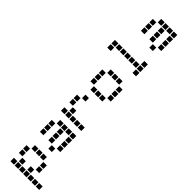

<svg xmlns="http://www.w3.org/2000/svg" viewBox="187 -1863 3226 3226"><g transform="rotate(-45 1800.0 -250.0)"><path d="M10 -491Q9 -491 9 -491Q9 -491 9 -490V-410Q9 -409 9 -409Q9 -409 10 -409H90Q91 -409 91 -409Q91 -409 91 -410V-490Q91 -491 91 -491Q91 -491 90 -491ZM210 -491Q209 -491 209 -491Q209 -491 209 -490V-410Q209 -409 209 -409Q209 -409 210 -409H290Q291 -409 291 -409Q291 -409 291 -410V-490Q291 -491 291 -491Q291 -491 290 -491ZM310 -491Q309 -491 309 -491Q309 -491 309 -490V-410Q309 -409 309 -409Q309 -409 310 -409H390Q391 -409 391 -409Q391 -409 391 -410V-490Q391 -491 391 -491Q391 -491 390 -491ZM10 -391Q9 -391 9 -391Q9 -391 9 -390V-310Q9 -309 9 -309Q9 -309 10 -309H90Q91 -309 91 -309Q91 -309 91 -310V-390Q91 -391 91 -391Q91 -391 90 -391ZM110 -391Q109 -391 109 -391Q109 -391 109 -390V-310Q109 -309 109 -309Q109 -309 110 -309H190Q191 -309 191 -309Q191 -309 191 -310V-390Q191 -391 191 -391Q191 -391 190 -391ZM410 -391Q409 -391 409 -391Q409 -391 409 -390V-310Q409 -309 409 -309Q409 -309 410 -309H490Q491 -309 491 -309Q491 -309 491 -310V-390Q491 -391 491 -391Q491 -391 490 -391ZM10 -291Q9 -291 9 -291Q9 -291 9 -290V-210Q9 -209 9 -209Q9 -209 10 -209H90Q91 -209 91 -209Q91 -209 91 -210V-290Q91 -291 91 -291Q91 -291 90 -291ZM410 -291Q409 -291 409 -291Q409 -291 409 -290V-210Q409 -209 409 -209Q409 -209 410 -209H490Q491 -209 491 -209Q491 -209 491 -210V-290Q491 -291 491 -291Q491 -291 490 -291ZM10 -191Q9 -191 9 -191Q9 -191 9 -190V-110Q9 -109 9 -109Q9 -109 10 -109H90Q91 -109 91 -109Q91 -109 91 -110V-190Q91 -191 91 -191Q91 -191 90 -191ZM110 -191Q109 -191 109 -191Q109 -191 109 -190V-110Q109 -109 109 -109Q109 -109 110 -109H190Q191 -109 191 -109Q191 -109 191 -110V-190Q191 -191 191 -191Q191 -191 190 -191ZM410 -191Q409 -191 409 -191Q409 -191 409 -190V-110Q409 -109 409 -109Q409 -109 410 -109H490Q491 -109 491 -109Q491 -109 491 -110V-190Q491 -191 491 -191Q491 -191 490 -191ZM10 -91Q9 -91 9 -91Q9 -91 9 -90V-10Q9 -9 9 -9Q9 -9 10 -9H90Q91 -9 91 -9Q91 -9 91 -10V-90Q91 -91 91 -91Q91 -91 90 -91ZM210 -91Q209 -91 209 -91Q209 -91 209 -90V-10Q209 -9 209 -9Q209 -9 210 -9H290Q291 -9 291 -9Q291 -9 291 -10V-90Q291 -91 291 -91Q291 -91 290 -91ZM310 -91Q309 -91 309 -91Q309 -91 309 -90V-10Q309 -9 309 -9Q309 -9 310 -9H390Q391 -9 391 -9Q391 -9 391 -10V-90Q391 -91 391 -91Q391 -91 390 -91ZM10 9Q9 9 9 9Q9 9 9 10V90Q9 91 9 91Q9 91 10 91H90Q91 91 91 91Q91 91 91 90V10Q91 9 91 9Q91 9 90 9ZM10 109Q9 109 9 109Q9 109 9 110V190Q9 191 9 191Q9 191 10 191H90Q91 191 91 191Q91 191 91 190V110Q91 109 91 109Q91 109 90 109Z M710 -491Q709 -491 709 -491Q709 -491 709 -490V-410Q709 -409 709 -409Q709 -409 710 -409H790Q791 -409 791 -409Q791 -409 791 -410V-490Q791 -491 791 -491Q791 -491 790 -491ZM810 -491Q809 -491 809 -491Q809 -491 809 -490V-410Q809 -409 809 -409Q809 -409 810 -409H890Q891 -409 891 -409Q891 -409 891 -410V-490Q891 -491 891 -491Q891 -491 890 -491ZM910 -491Q909 -491 909 -491Q909 -491 909 -490V-410Q909 -409 909 -409Q909 -409 910 -409H990Q991 -409 991 -409Q991 -409 991 -410V-490Q991 -491 991 -491Q991 -491 990 -491ZM1010 -391Q1009 -391 1009 -391Q1009 -391 1009 -390V-310Q1009 -309 1009 -309Q1009 -309 1010 -309H1090Q1091 -309 1091 -309Q1091 -309 1091 -310V-390Q1091 -391 1091 -391Q1091 -391 1090 -391ZM710 -291Q709 -291 709 -291Q709 -291 709 -290V-210Q709 -209 709 -209Q709 -209 710 -209H790Q791 -209 791 -209Q791 -209 791 -210V-290Q791 -291 791 -291Q791 -291 790 -291ZM810 -291Q809 -291 809 -291Q809 -291 809 -290V-210Q809 -209 809 -209Q809 -209 810 -209H890Q891 -209 891 -209Q891 -209 891 -210V-290Q891 -291 891 -291Q891 -291 890 -291ZM910 -291Q909 -291 909 -291Q909 -291 909 -290V-210Q909 -209 909 -209Q909 -209 910 -209H990Q991 -209 991 -209Q991 -209 991 -210V-290Q991 -291 991 -291Q991 -291 990 -291ZM1010 -291Q1009 -291 1009 -291Q1009 -291 1009 -290V-210Q1009 -209 1009 -209Q1009 -209 1010 -209H1090Q1091 -209 1091 -209Q1091 -209 1091 -210V-290Q1091 -291 1091 -291Q1091 -291 1090 -291ZM610 -191Q609 -191 609 -191Q609 -191 609 -190V-110Q609 -109 609 -109Q609 -109 610 -109H690Q691 -109 691 -109Q691 -109 691 -110V-190Q691 -191 691 -191Q691 -191 690 -191ZM1010 -191Q1009 -191 1009 -191Q1009 -191 1009 -190V-110Q1009 -109 1009 -109Q1009 -109 1010 -109H1090Q1091 -109 1091 -109Q1091 -109 1091 -110V-190Q1091 -191 1091 -191Q1091 -191 1090 -191ZM710 -91Q709 -91 709 -91Q709 -91 709 -90V-10Q709 -9 709 -9Q709 -9 710 -9H790Q791 -9 791 -9Q791 -9 791 -10V-90Q791 -91 791 -91Q791 -91 790 -91ZM810 -91Q809 -91 809 -91Q809 -91 809 -90V-10Q809 -9 809 -9Q809 -9 810 -9H890Q891 -9 891 -9Q891 -9 891 -10V-90Q891 -91 891 -91Q891 -91 890 -91ZM910 -91Q909 -91 909 -91Q909 -91 909 -90V-10Q909 -9 909 -9Q909 -9 910 -9H990Q991 -9 991 -9Q991 -9 991 -10V-90Q991 -91 991 -91Q991 -91 990 -91ZM1010 -91Q1009 -91 1009 -91Q1009 -91 1009 -90V-10Q1009 -9 1009 -9Q1009 -9 1010 -9H1090Q1091 -9 1091 -9Q1091 -9 1091 -10V-90Q1091 -91 1091 -91Q1091 -91 1090 -91Z M1210 -491Q1209 -491 1209 -491Q1209 -491 1209 -490V-410Q1209 -409 1209 -409Q1209 -409 1210 -409H1290Q1291 -409 1291 -409Q1291 -409 1291 -410V-490Q1291 -491 1291 -491Q1291 -491 1290 -491ZM1410 -491Q1409 -491 1409 -491Q1409 -491 1409 -490V-410Q1409 -409 1409 -409Q1409 -409 1410 -409H1490Q1491 -409 1491 -409Q1491 -409 1491 -410V-490Q1491 -491 1491 -491Q1491 -491 1490 -491ZM1510 -491Q1509 -491 1509 -491Q1509 -491 1509 -490V-410Q1509 -409 1509 -409Q1509 -409 1510 -409H1590Q1591 -409 1591 -409Q1591 -409 1591 -410V-490Q1591 -491 1591 -491Q1591 -491 1590 -491ZM1210 -391Q1209 -391 1209 -391Q1209 -391 1209 -390V-310Q1209 -309 1209 -309Q1209 -309 1210 -309H1290Q1291 -309 1291 -309Q1291 -309 1291 -310V-390Q1291 -391 1291 -391Q1291 -391 1290 -391ZM1310 -391Q1309 -391 1309 -391Q1309 -391 1309 -390V-310Q1309 -309 1309 -309Q1309 -309 1310 -309H1390Q1391 -309 1391 -309Q1391 -309 1391 -310V-390Q1391 -391 1391 -391Q1391 -391 1390 -391ZM1610 -391Q1609 -391 1609 -391Q1609 -391 1609 -390V-310Q1609 -309 1609 -309Q1609 -309 1610 -309H1690Q1691 -309 1691 -309Q1691 -309 1691 -310V-390Q1691 -391 1691 -391Q1691 -391 1690 -391ZM1210 -291Q1209 -291 1209 -291Q1209 -291 1209 -290V-210Q1209 -209 1209 -209Q1209 -209 1210 -209H1290Q1291 -209 1291 -209Q1291 -209 1291 -210V-290Q1291 -291 1291 -291Q1291 -291 1290 -291ZM1210 -191Q1209 -191 1209 -191Q1209 -191 1209 -190V-110Q1209 -109 1209 -109Q1209 -109 1210 -109H1290Q1291 -109 1291 -109Q1291 -109 1291 -110V-190Q1291 -191 1291 -191Q1291 -191 1290 -191ZM1210 -91Q1209 -91 1209 -91Q1209 -91 1209 -90V-10Q1209 -9 1209 -9Q1209 -9 1210 -9H1290Q1291 -9 1291 -9Q1291 -9 1291 -10V-90Q1291 -91 1291 -91Q1291 -91 1290 -91Z M1910 -491Q1909 -491 1909 -491Q1909 -491 1909 -490V-410Q1909 -409 1909 -409Q1909 -409 1910 -409H1990Q1991 -409 1991 -409Q1991 -409 1991 -410V-490Q1991 -491 1991 -491Q1991 -491 1990 -491ZM2010 -491Q2009 -491 2009 -491Q2009 -491 2009 -490V-410Q2009 -409 2009 -409Q2009 -409 2010 -409H2090Q2091 -409 2091 -409Q2091 -409 2091 -410V-490Q2091 -491 2091 -491Q2091 -491 2090 -491ZM2110 -491Q2109 -491 2109 -491Q2109 -491 2109 -490V-410Q2109 -409 2109 -409Q2109 -409 2110 -409H2190Q2191 -409 2191 -409Q2191 -409 2191 -410V-490Q2191 -491 2191 -491Q2191 -491 2190 -491ZM1810 -391Q1809 -391 1809 -391Q1809 -391 1809 -390V-310Q1809 -309 1809 -309Q1809 -309 1810 -309H1890Q1891 -309 1891 -309Q1891 -309 1891 -310V-390Q1891 -391 1891 -391Q1891 -391 1890 -391ZM2210 -391Q2209 -391 2209 -391Q2209 -391 2209 -390V-310Q2209 -309 2209 -309Q2209 -309 2210 -309H2290Q2291 -309 2291 -309Q2291 -309 2291 -310V-390Q2291 -391 2291 -391Q2291 -391 2290 -391ZM1810 -291Q1809 -291 1809 -291Q1809 -291 1809 -290V-210Q1809 -209 1809 -209Q1809 -209 1810 -209H1890Q1891 -209 1891 -209Q1891 -209 1891 -210V-290Q1891 -291 1891 -291Q1891 -291 1890 -291ZM2210 -291Q2209 -291 2209 -291Q2209 -291 2209 -290V-210Q2209 -209 2209 -209Q2209 -209 2210 -209H2290Q2291 -209 2291 -209Q2291 -209 2291 -210V-290Q2291 -291 2291 -291Q2291 -291 2290 -291ZM1810 -191Q1809 -191 1809 -191Q1809 -191 1809 -190V-110Q1809 -109 1809 -109Q1809 -109 1810 -109H1890Q1891 -109 1891 -109Q1891 -109 1891 -110V-190Q1891 -191 1891 -191Q1891 -191 1890 -191ZM2210 -191Q2209 -191 2209 -191Q2209 -191 2209 -190V-110Q2209 -109 2209 -109Q2209 -109 2210 -109H2290Q2291 -109 2291 -109Q2291 -109 2291 -110V-190Q2291 -191 2291 -191Q2291 -191 2290 -191ZM1910 -91Q1909 -91 1909 -91Q1909 -91 1909 -90V-10Q1909 -9 1909 -9Q1909 -9 1910 -9H1990Q1991 -9 1991 -9Q1991 -9 1991 -10V-90Q1991 -91 1991 -91Q1991 -91 1990 -91ZM2010 -91Q2009 -91 2009 -91Q2009 -91 2009 -90V-10Q2009 -9 2009 -9Q2009 -9 2010 -9H2090Q2091 -9 2091 -9Q2091 -9 2091 -10V-90Q2091 -91 2091 -91Q2091 -91 2090 -91ZM2110 -91Q2109 -91 2109 -91Q2109 -91 2109 -90V-10Q2109 -9 2109 -9Q2109 -9 2110 -9H2190Q2191 -9 2191 -9Q2191 -9 2191 -10V-90Q2191 -91 2191 -91Q2191 -91 2190 -91Z M2510 -691Q2509 -691 2509 -691Q2509 -691 2509 -690V-610Q2509 -609 2509 -609Q2509 -609 2510 -609H2590Q2591 -609 2591 -609Q2591 -609 2591 -610V-690Q2591 -691 2591 -691Q2591 -691 2590 -691ZM2610 -691Q2609 -691 2609 -691Q2609 -691 2609 -690V-610Q2609 -609 2609 -609Q2609 -609 2610 -609H2690Q2691 -609 2691 -609Q2691 -609 2691 -610V-690Q2691 -691 2691 -691Q2691 -691 2690 -691ZM2610 -591Q2609 -591 2609 -591Q2609 -591 2609 -590V-510Q2609 -509 2609 -509Q2609 -509 2610 -509H2690Q2691 -509 2691 -509Q2691 -509 2691 -510V-590Q2691 -591 2691 -591Q2691 -591 2690 -591ZM2610 -491Q2609 -491 2609 -491Q2609 -491 2609 -490V-410Q2609 -409 2609 -409Q2609 -409 2610 -409H2690Q2691 -409 2691 -409Q2691 -409 2691 -410V-490Q2691 -491 2691 -491Q2691 -491 2690 -491ZM2610 -391Q2609 -391 2609 -391Q2609 -391 2609 -390V-310Q2609 -309 2609 -309Q2609 -309 2610 -309H2690Q2691 -309 2691 -309Q2691 -309 2691 -310V-390Q2691 -391 2691 -391Q2691 -391 2690 -391ZM2610 -291Q2609 -291 2609 -291Q2609 -291 2609 -290V-210Q2609 -209 2609 -209Q2609 -209 2610 -209H2690Q2691 -209 2691 -209Q2691 -209 2691 -210V-290Q2691 -291 2691 -291Q2691 -291 2690 -291ZM2610 -191Q2609 -191 2609 -191Q2609 -191 2609 -190V-110Q2609 -109 2609 -109Q2609 -109 2610 -109H2690Q2691 -109 2691 -109Q2691 -109 2691 -110V-190Q2691 -191 2691 -191Q2691 -191 2690 -191ZM2510 -91Q2509 -91 2509 -91Q2509 -91 2509 -90V-10Q2509 -9 2509 -9Q2509 -9 2510 -9H2590Q2591 -9 2591 -9Q2591 -9 2591 -10V-90Q2591 -91 2591 -91Q2591 -91 2590 -91ZM2610 -91Q2609 -91 2609 -91Q2609 -91 2609 -90V-10Q2609 -9 2609 -9Q2609 -9 2610 -9H2690Q2691 -9 2691 -9Q2691 -9 2691 -10V-90Q2691 -91 2691 -91Q2691 -91 2690 -91ZM2710 -91Q2709 -91 2709 -91Q2709 -91 2709 -90V-10Q2709 -9 2709 -9Q2709 -9 2710 -9H2790Q2791 -9 2791 -9Q2791 -9 2791 -10V-90Q2791 -91 2791 -91Q2791 -91 2790 -91Z M3110 -491Q3109 -491 3109 -491Q3109 -491 3109 -490V-410Q3109 -409 3109 -409Q3109 -409 3110 -409H3190Q3191 -409 3191 -409Q3191 -409 3191 -410V-490Q3191 -491 3191 -491Q3191 -491 3190 -491ZM3210 -491Q3209 -491 3209 -491Q3209 -491 3209 -490V-410Q3209 -409 3209 -409Q3209 -409 3210 -409H3290Q3291 -409 3291 -409Q3291 -409 3291 -410V-490Q3291 -491 3291 -491Q3291 -491 3290 -491ZM3310 -491Q3309 -491 3309 -491Q3309 -491 3309 -490V-410Q3309 -409 3309 -409Q3309 -409 3310 -409H3390Q3391 -409 3391 -409Q3391 -409 3391 -410V-490Q3391 -491 3391 -491Q3391 -491 3390 -491ZM3410 -391Q3409 -391 3409 -391Q3409 -391 3409 -390V-310Q3409 -309 3409 -309Q3409 -309 3410 -309H3490Q3491 -309 3491 -309Q3491 -309 3491 -310V-390Q3491 -391 3491 -391Q3491 -391 3490 -391ZM3110 -291Q3109 -291 3109 -291Q3109 -291 3109 -290V-210Q3109 -209 3109 -209Q3109 -209 3110 -209H3190Q3191 -209 3191 -209Q3191 -209 3191 -210V-290Q3191 -291 3191 -291Q3191 -291 3190 -291ZM3210 -291Q3209 -291 3209 -291Q3209 -291 3209 -290V-210Q3209 -209 3209 -209Q3209 -209 3210 -209H3290Q3291 -209 3291 -209Q3291 -209 3291 -210V-290Q3291 -291 3291 -291Q3291 -291 3290 -291ZM3310 -291Q3309 -291 3309 -291Q3309 -291 3309 -290V-210Q3309 -209 3309 -209Q3309 -209 3310 -209H3390Q3391 -209 3391 -209Q3391 -209 3391 -210V-290Q3391 -291 3391 -291Q3391 -291 3390 -291ZM3410 -291Q3409 -291 3409 -291Q3409 -291 3409 -290V-210Q3409 -209 3409 -209Q3409 -209 3410 -209H3490Q3491 -209 3491 -209Q3491 -209 3491 -210V-290Q3491 -291 3491 -291Q3491 -291 3490 -291ZM3010 -191Q3009 -191 3009 -191Q3009 -191 3009 -190V-110Q3009 -109 3009 -109Q3009 -109 3010 -109H3090Q3091 -109 3091 -109Q3091 -109 3091 -110V-190Q3091 -191 3091 -191Q3091 -191 3090 -191ZM3410 -191Q3409 -191 3409 -191Q3409 -191 3409 -190V-110Q3409 -109 3409 -109Q3409 -109 3410 -109H3490Q3491 -109 3491 -109Q3491 -109 3491 -110V-190Q3491 -191 3491 -191Q3491 -191 3490 -191ZM3110 -91Q3109 -91 3109 -91Q3109 -91 3109 -90V-10Q3109 -9 3109 -9Q3109 -9 3110 -9H3190Q3191 -9 3191 -9Q3191 -9 3191 -10V-90Q3191 -91 3191 -91Q3191 -91 3190 -91ZM3210 -91Q3209 -91 3209 -91Q3209 -91 3209 -90V-10Q3209 -9 3209 -9Q3209 -9 3210 -9H3290Q3291 -9 3291 -9Q3291 -9 3291 -10V-90Q3291 -91 3291 -91Q3291 -91 3290 -91ZM3310 -91Q3309 -91 3309 -91Q3309 -91 3309 -90V-10Q3309 -9 3309 -9Q3309 -9 3310 -9H3390Q3391 -9 3391 -9Q3391 -9 3391 -10V-90Q3391 -91 3391 -91Q3391 -91 3390 -91ZM3410 -91Q3409 -91 3409 -91Q3409 -91 3409 -90V-10Q3409 -9 3409 -9Q3409 -9 3410 -9H3490Q3491 -9 3491 -9Q3491 -9 3491 -10V-90Q3491 -91 3491 -91Q3491 -91 3490 -91Z"/></g></svg>

Font: Doto ExtraBold
Style: Regular
Weight: 800
Monospace: yes
Version: Version 1.000